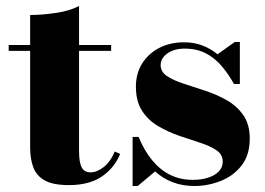

<svg xmlns="http://www.w3.org/2000/svg" viewBox="-20 -610 882 640"><path d="M209.5 7Q157.5 7 129.8 -8.2Q102 -23.5 91.2 -51.8Q80.5 -80 80.5 -118.5V-560Q119.5 -560 165.8 -566.8Q212 -573.5 243.5 -590V-106.5Q243.5 -69 252.2 -52.2Q261 -35.5 282 -35.5Q303 -35.5 325.5 -53Q348 -70.5 362.5 -105L380.5 -97Q362 -51 320 -22Q278 7 209.5 7ZM9 -440.5V-460H350.5V-440.5Z M422 10V-153.5H442Q461 -107.5 487.5 -75.5Q514 -43.5 547.5 -27Q581 -10.5 622.5 -10.5Q652 -10.5 674.5 -18Q697 -25.5 709.8 -39Q722.5 -52.5 722.5 -71.5Q722.5 -95 701.5 -109.2Q680.5 -123.5 647.5 -134Q614.5 -144.5 577.8 -157.2Q541 -170 507.8 -189.2Q474.5 -208.5 453.8 -240.2Q433 -272 433 -321.5Q433 -364.5 453.5 -397.8Q474 -431 510.2 -450Q546.5 -469 594 -469Q628 -469 655.8 -458Q683.5 -447 705 -429L762.5 -470H779.5V-330H760Q742.5 -361.5 720 -388.5Q697.5 -415.5 667 -431.8Q636.5 -448 594.5 -448Q572.5 -448 554.8 -441Q537 -434 526.2 -421.5Q515.5 -409 515.5 -393Q515.5 -370.5 537 -356.2Q558.5 -342 592.5 -331Q626.5 -320 664.2 -307.5Q702 -295 735.8 -276Q769.5 -257 791 -226.2Q812.5 -195.5 812.5 -148.5Q812.5 -93 785 -58Q757.5 -23 715 -6.5Q672.5 10 628.5 10Q588.5 10 555.8 -2.5Q523 -15 497 -38.5L439 10Z"/></svg>

Font: Bodoni Moda 11pt ExtraBold
Style: Regular
Weight: 800
Designer: Owen Earl
Foundry: indestructible type
Version: Version 2.004